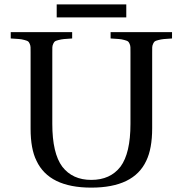

<svg xmlns="http://www.w3.org/2000/svg" viewBox="-20 -838 831 873"><path d="M237.8 -758.8V-817.9H554.2V-758.8ZM28.8 -663.1V-691.9H308.1V-663.1Q282.7 -661.6 270.8 -660.4Q258.8 -659.2 246.3 -656Q233.9 -652.8 230 -650.1Q226.1 -647.5 222.2 -639.2Q218.3 -630.9 218 -623Q217.8 -615.2 217.8 -599.1V-274.9Q217.8 -141.1 263.2 -80.1Q309.6 -20 395 -20Q481.4 -20 527.8 -80.1Q573.2 -141.1 573.2 -274.9V-599.1Q573.2 -615.2 573 -623Q572.8 -630.9 569.1 -639.2Q565.4 -647.5 561.5 -650.1Q557.6 -652.8 545.2 -656.2Q532.7 -659.7 520.5 -660.6Q508.3 -661.6 482.9 -663.1V-691.9H762.2V-663.1Q736.8 -661.6 724.9 -660.4Q712.9 -659.2 700.4 -656Q688 -652.8 684.1 -650.1Q680.2 -647.5 676.3 -639.2Q672.4 -630.9 672.1 -623Q671.9 -615.2 671.9 -599.1V-254.9Q671.9 -162.1 645 -106.9Q588.4 15.1 395 15.1Q203.1 15.1 146 -106.9Q119.1 -160.6 119.1 -252.9V-599.1Q119.1 -615.2 118.9 -623Q118.7 -630.9 115 -639.2Q111.3 -647.5 107.4 -650.1Q103.5 -652.8 91.1 -656.2Q78.6 -659.7 66.4 -660.6Q54.2 -661.6 28.8 -663.1Z"/></svg>

Font: Heuristica
Style: Regular
Weight: 400
Version: Version 1.0.2